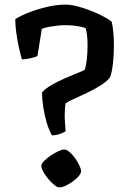

<svg xmlns="http://www.w3.org/2000/svg" viewBox="-20 -805 559 831"><path d="M205 -219Q192 -241 182.5 -273Q173 -305 167.5 -340Q162 -375 162 -405Q177 -422 203 -437Q229 -452 258.5 -465Q288 -478 312 -487.5Q336 -497 347 -503Q353 -522 356 -550Q359 -578 359 -609Q359 -630 357 -649.5Q355 -669 351 -683Q340 -687 325.5 -690Q311 -693 295 -694.5Q279 -696 263 -696Q246 -696 228 -694Q210 -692 193 -689Q176 -686 161 -680L142 -562Q133 -558 112.5 -553Q92 -548 75 -548Q70 -563 63 -594Q56 -625 51 -660Q46 -695 46 -722Q69 -737 105 -751Q141 -765 183 -775Q225 -785 264 -785Q291 -785 328 -774Q365 -763 401.5 -746.5Q438 -730 463 -712Q468 -693 470.5 -665.5Q473 -638 473 -608Q473 -569 469 -532Q465 -495 457 -472Q445 -454 416.5 -436Q388 -418 355 -402.5Q322 -387 296 -375Q270 -363 264 -358Q262 -349 261 -333.5Q260 -318 260 -305Q260 -289 261.5 -271.5Q263 -254 264 -237Q257 -232 241.5 -226Q226 -220 205 -219ZM236 6Q228 6 215 -4.5Q202 -15 189 -30.5Q176 -46 167.5 -61.5Q159 -77 159 -87Q159 -96 170.5 -108Q182 -120 199 -131.5Q216 -143 232.5 -150.5Q249 -158 258 -158Q268 -158 280.5 -147.5Q293 -137 304.5 -121Q316 -105 323.5 -89Q331 -73 331 -64Q331 -55 321 -43Q311 -31 295 -19.5Q279 -8 263.5 -1Q248 6 236 6Z"/></svg>

Font: Texturina 12pt SemiBold
Style: Regular
Weight: 600
Designer: Guillermo Torres Carreño
Foundry: Omnibus-Type
Version: Version 1.002